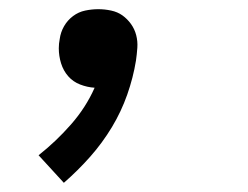

<svg xmlns="http://www.w3.org/2000/svg" viewBox="-20 -183 540 418"><path d="M119 215 64 155Q102 125 134.5 88Q167 51 186 8Q170 7 154.5 1Q139 -5 128.5 -17Q118 -29 113 -45Q108 -61 108 -78Q108 -83 108.5 -88Q109 -93 110 -98Q112 -113 119.5 -126Q127 -139 139 -148Q151 -157 165.5 -160Q180 -163 194 -163Q208 -163 222 -160Q236 -157 246.5 -149.5Q257 -142 265 -131Q273 -120 276.5 -106.5Q280 -93 279 -79Q278 -65 276 -51Q270 -14 257 23Q244 60 223.5 94Q203 128 176.5 158Q150 188 119 215Z"/></svg>

Font: Iosevka Medium
Style: Italic
Weight: 500
Italic angle: -9°
Monospace: yes
Designer: Belleve Invis
Foundry: Belleve Invis
Version: Version 32.5.0; ttfautohint (v1.8.4)